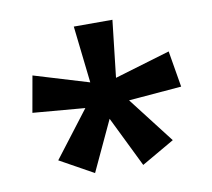

<svg xmlns="http://www.w3.org/2000/svg" viewBox="-57 -825 617 558"><g transform="rotate(-10 251.5 -545.5)"><path d="M308 -761H194L213 -593L51 -642L32 -535L186 -522L82 -386L181 -331L250 -479L323 -330L420 -386L315 -522L471 -535L453 -642L289 -593Z"/></g></svg>

Font: Noto Sans Myanmar SemiCondensed SemiBold
Style: Regular
Weight: 600
Width: 4
Designer: Monotype Design Team
Foundry: Monotype Imaging Inc.
Version: Version 2.107